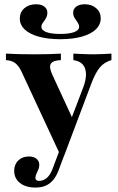

<svg xmlns="http://www.w3.org/2000/svg" viewBox="-20 -664 543 882"><path d="M258.9 52.4 78.2 -336.3Q65.3 -362.9 49.2 -374.6Q33.1 -386.3 7.3 -387.9V-417.7Q36.3 -416.1 67.3 -415.3Q98.4 -414.5 137.1 -414.5Q174.2 -414.5 202.4 -415.3Q230.6 -416.1 259.7 -417.7V-387.9Q222.6 -386.3 213.3 -371Q204 -355.6 221 -319.4L318.5 -108.1L299.2 -96.8L361.3 -259.7Q375.8 -297.6 375 -324.6Q374.2 -351.6 360.1 -367.7Q346 -383.9 316.9 -387.9V-417.7Q333.9 -416.9 350.8 -416.1Q367.7 -415.3 383.5 -414.9Q399.2 -414.5 412.9 -414.5Q431.5 -414.5 454 -415.7Q476.6 -416.9 491.9 -417.7V-387.9Q460.5 -379 440.3 -356Q420.2 -333.1 401.6 -285.5L274.2 52.4ZM142.7 197.6Q98.4 197.6 71.8 176.6Q45.2 155.6 45.2 121Q45.2 91.1 64.1 73Q83.1 54.8 112.1 54.8Q134.7 54.8 147.6 65.3Q160.5 75.8 160.5 93.5Q160.5 104.8 156 115.3Q151.6 125.8 147.2 134.7Q142.7 143.5 142.7 153.2Q142.7 166.9 159.7 166.9Q179 166.9 194.8 153.6Q210.5 140.3 221 112.9L272.6 -24.2L299.2 -15.3L250 116.1Q240.3 142.7 225.8 160.9Q211.3 179 191.1 188.3Q171 197.6 142.7 197.6ZM256.5 -483.9Q200 -483.9 158.1 -495.6Q116.1 -507.3 93.5 -528.6Q71 -550 71 -579Q71 -608.1 91.9 -626.2Q112.9 -644.4 145.2 -644.4Q169.4 -644.4 183.5 -633.9Q197.6 -623.4 197.6 -605.6Q197.6 -591.9 191.1 -580.6Q184.7 -569.4 177.4 -560.1Q170.2 -550.8 170.2 -541.1Q170.2 -525 193.1 -516.5Q216.1 -508.1 256.5 -508.1Q297.6 -508.1 320.6 -516.5Q343.5 -525 343.5 -541.1Q343.5 -550.8 336.7 -560.5Q329.8 -570.2 323 -581Q316.1 -591.9 316.1 -605.6Q316.1 -623.4 330.6 -633.9Q345.2 -644.4 369.4 -644.4Q401.6 -644.4 422.2 -626.2Q442.7 -608.1 442.7 -579.8Q442.7 -550.8 420.2 -529Q397.6 -507.3 355.6 -495.6Q313.7 -483.9 256.5 -483.9Z"/></svg>

Font: Playfair 5pt SemiExpanded Light ExtraBold
Style: Regular
Weight: 800
Version: Version 2.001;gftools[0.9.30]